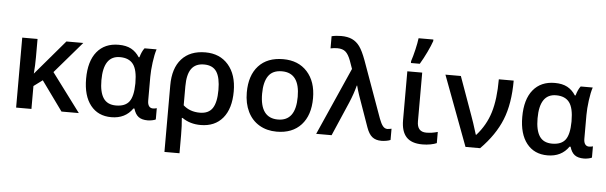

<svg xmlns="http://www.w3.org/2000/svg" viewBox="-58 -1019 4660 1476"><g transform="rotate(5 2271.5 -280.5)"><path d="M194.8 -272 422.9 -540H553.2L344.2 -296.9L565.9 0H432.1L268.1 -227.1L200.2 -176.8V0H82V-540H200.2V-398.9Q200.2 -336.4 194.8 -272Z M844.7 -83Q916 -83 947 -124.3Q978 -165.5 979 -263.2V-269Q979 -369.6 946.3 -412.8Q913.6 -456.1 843.8 -456.1Q716.8 -456.1 716.8 -267.1Q716.8 -174.8 747.6 -128.9Q778.3 -83 844.7 -83ZM816.9 9.8Q714.4 9.8 656.5 -63.5Q598.6 -136.7 598.6 -268.1Q598.6 -403.3 658.4 -476.6Q718.3 -549.8 825.7 -549.8Q884.3 -549.8 922.6 -529.1Q960.9 -508.3 986.8 -467.8H992.7Q1005.9 -515.1 1025.9 -540H1118.7Q1105.5 -500 1097.2 -437.3Q1088.9 -374.5 1088.9 -325.2V-142.1Q1088.9 -114.3 1099.6 -99.6Q1110.4 -85 1129.9 -85Q1145 -85 1159.7 -89.8V-2.9Q1151.9 2 1132.6 5.9Q1113.3 9.8 1098.6 9.8Q1052.2 9.8 1026.9 -9.3Q1001.5 -28.3 988.8 -71.8H981Q924.8 9.8 816.9 9.8Z M1737.8 -270Q1737.8 -136.7 1676.8 -63.5Q1615.7 9.8 1505.9 9.8Q1424.3 9.8 1363.8 -32.2H1357.9Q1363.8 26.4 1363.8 100.1V240.2H1247.6V-273.9Q1247.6 -405.8 1312.3 -477.8Q1377 -549.8 1495.6 -549.8Q1606.9 -549.8 1672.4 -474.4Q1737.8 -398.9 1737.8 -270ZM1492.7 -456.1Q1427.2 -456.1 1395.5 -412.1Q1363.8 -368.2 1363.8 -276.9V-129.9Q1414.6 -84 1491.7 -84Q1559.6 -84 1589.6 -129.4Q1619.6 -174.8 1619.6 -270Q1619.6 -365.7 1589.8 -410.9Q1560.1 -456.1 1492.7 -456.1Z M2349.6 -271Q2349.6 -138.7 2281.7 -64.5Q2213.9 9.8 2092.8 9.8Q2017.1 9.8 1959 -24.4Q1900.9 -58.6 1869.6 -122.6Q1838.4 -186.5 1838.4 -271Q1838.4 -402.3 1905.8 -476.1Q1973.1 -549.8 2095.7 -549.8Q2212.9 -549.8 2281.2 -474.4Q2349.6 -398.9 2349.6 -271ZM1956.5 -271Q1956.5 -84 2094.7 -84Q2231.4 -84 2231.4 -271Q2231.4 -456.1 2093.8 -456.1Q2021.5 -456.1 1989 -408.2Q1956.5 -360.4 1956.5 -271Z M2397.5 0 2628.4 -521 2606.4 -583Q2588.4 -631.3 2565.7 -650.6Q2543 -669.9 2503.4 -669.9Q2476.1 -669.9 2450.2 -664.1V-757.8Q2483.4 -766.1 2523.4 -766.1Q2573.7 -766.1 2608.2 -750.2Q2642.6 -734.4 2667.2 -700.7Q2691.9 -667 2718.3 -595.2L2875.5 -159.2Q2889.6 -121.1 2904.3 -103Q2918.9 -85 2939.5 -85Q2948.2 -85 2971.2 -89.8V-2.9Q2958.5 2.9 2938.5 6.3Q2918.5 9.8 2901.4 9.8Q2857.4 9.8 2830.6 -11.5Q2803.7 -32.7 2785.6 -84Q2715.8 -278.3 2699.7 -327.1Q2683.6 -376 2679.2 -397H2676.3Q2659.2 -331.1 2629.4 -261.2L2516.6 0Z M3168.5 -540V-164.1Q3168.5 -83 3239.7 -83Q3283.2 -83 3327.6 -96.2V-9.8Q3309.6 -1.5 3279.8 4.2Q3250 9.8 3217.8 9.8Q3133.3 9.8 3093.5 -33.2Q3053.7 -76.2 3053.7 -163.1V-540ZM3075.7 -620.1Q3088.9 -660.2 3101.1 -712.2Q3113.3 -764.2 3117.7 -800.8H3231.9V-789.1Q3220.2 -754.4 3195.3 -702.1Q3170.4 -649.9 3144 -606H3075.7Z M3347.7 -540H3466.8L3572.8 -245.1Q3588.4 -204.6 3620.6 -100.1H3624.5Q3697.3 -181.6 3728.5 -283.7Q3759.8 -385.7 3759.8 -540H3874.5Q3874.5 -361.3 3824.7 -237.5Q3774.9 -113.8 3662.6 0H3549.8Z M4210.4 -83Q4281.7 -83 4312.7 -124.3Q4343.8 -165.5 4344.7 -263.2V-269Q4344.7 -369.6 4312 -412.8Q4279.3 -456.1 4209.5 -456.1Q4082.5 -456.1 4082.5 -267.1Q4082.5 -174.8 4113.3 -128.9Q4144 -83 4210.4 -83ZM4182.6 9.8Q4080.1 9.8 4022.2 -63.5Q3964.4 -136.7 3964.4 -268.1Q3964.4 -403.3 4024.2 -476.6Q4084 -549.8 4191.4 -549.8Q4250 -549.8 4288.3 -529.1Q4326.7 -508.3 4352.5 -467.8H4358.4Q4371.6 -515.1 4391.6 -540H4484.4Q4471.2 -500 4462.9 -437.3Q4454.6 -374.5 4454.6 -325.2V-142.1Q4454.6 -114.3 4465.3 -99.6Q4476.1 -85 4495.6 -85Q4510.7 -85 4525.4 -89.8V-2.9Q4517.6 2 4498.3 5.9Q4479 9.8 4464.4 9.8Q4418 9.8 4392.6 -9.3Q4367.2 -28.3 4354.5 -71.8H4346.7Q4290.5 9.8 4182.6 9.8Z"/></g></svg>

Font: JBL Sans
Style: Semibold
Weight: 600
Version: Version 1.10